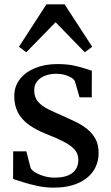

<svg xmlns="http://www.w3.org/2000/svg" viewBox="-20 -850 510 881"><path d="M226 11Q188.5 11 152 3.2Q115.5 -4.5 86 -14Q56.5 -23.5 40 -29L40.5 -155.5H101L120.5 -79Q126 -68.5 143 -58.2Q160 -48 183 -41.5Q206 -35 230 -35Q268 -35 292.2 -45Q316.5 -55 328 -73.5Q339.5 -92 339.5 -117Q339.5 -144.5 322.2 -163.8Q305 -183 272 -200Q239 -217 191.5 -235.5Q144 -254.5 111.5 -278.2Q79 -302 62.2 -334Q45.5 -366 45.5 -409.5Q45.5 -454 71.5 -487Q97.5 -520 142 -538Q186.5 -556 242 -556Q284.5 -556 315.5 -549.8Q346.5 -543.5 367.8 -536.2Q389 -529 401.5 -525.5L401 -403.5H345L324 -476.5Q319.5 -486 307.2 -493.8Q295 -501.5 277.2 -506.5Q259.5 -511.5 238.5 -511.5Q209.5 -511.5 186.5 -502.5Q163.5 -493.5 150.2 -476.8Q137 -460 137 -436Q137 -403 155 -382.8Q173 -362.5 201.8 -348.5Q230.5 -334.5 263 -320.5Q295 -306.5 325.5 -291.8Q356 -277 380 -257.8Q404 -238.5 418.2 -212.2Q432.5 -186 432.5 -149.5Q432.5 -101.5 408.2 -65.5Q384 -29.5 337.5 -9.2Q291 11 226 11ZM100.5 -610 67 -635.5 193 -830H276.5L403 -635.5L369 -610L235 -748Z"/></svg>

Font: Merriweather 48pt
Style: Regular
Weight: 400
Version: Version 2.100